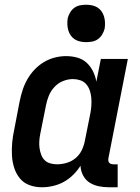

<svg xmlns="http://www.w3.org/2000/svg" viewBox="-20 -779 590 811"><path d="M157 12Q129 12 104.5 3Q80 -6 64 -25.5Q48 -45 40 -70Q32 -95 30.5 -122Q29 -149 31.5 -176.5Q34 -204 40 -231L63 -351Q68 -375 75.5 -398.5Q83 -422 95.5 -444Q108 -466 126 -485Q144 -504 166 -517Q188 -530 212 -536Q236 -542 259 -542Q284 -542 307 -535.5Q330 -529 346.5 -513.5Q363 -498 373 -477.5Q383 -457 387 -434L406 -530H520L438 -111Q437 -106 437.5 -101Q438 -96 441 -92Q444 -88 449 -86.5Q454 -85 459 -85H477V12H440Q417 12 396 7.5Q375 3 358 -8Q341 -19 331 -38Q321 -57 320 -79Q307 -58 288.5 -40Q270 -22 249 -10.5Q228 1 204 6.5Q180 12 157 12ZM221 -85Q241 -85 261.5 -91Q282 -97 298.5 -110.5Q315 -124 324.5 -143Q334 -162 338 -182L362 -302Q365 -318 366 -334.5Q367 -351 365.5 -367Q364 -383 359 -397.5Q354 -412 344 -423.5Q334 -435 319 -440Q304 -445 288 -445Q267 -445 246 -436.5Q225 -428 209.5 -411Q194 -394 186 -374Q178 -354 174 -333L150 -213Q147 -198 146 -183Q145 -168 147 -153.5Q149 -139 154 -125.5Q159 -112 168.5 -102.5Q178 -93 192 -89Q206 -85 221 -85ZM344 -601Q332 -601 319.5 -603.5Q307 -606 296.5 -612.5Q286 -619 279 -629Q272 -639 268.5 -651Q265 -663 264.5 -676Q264 -689 266 -702Q269 -714 276 -726Q283 -738 294 -746Q305 -754 318 -756.5Q331 -759 344 -759Q356 -759 368.5 -756.5Q381 -754 391.5 -747.5Q402 -741 409 -731Q416 -721 419.5 -709Q423 -697 423.5 -684Q424 -671 422 -658Q419 -646 412 -634Q405 -622 394 -614Q383 -606 370 -603.5Q357 -601 344 -601Z"/></svg>

Font: Lode
Style: Bold Italic
Weight: 700
Italic angle: -11°
Monospace: yes
Designer: Belleve Invis
Foundry: Belleve Invis
Version: Version 29.2.0; ttfautohint (v1.8.3)